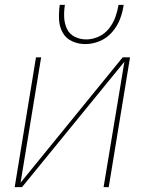

<svg xmlns="http://www.w3.org/2000/svg" viewBox="-20 -764 616 784"><path d="M40 0H70L488 -512L403 0H424L511 -530H481L64 -18L148 -530H127ZM328 -584Q358 -584 387 -596Q416 -608 437.5 -632.5Q459 -657 470 -686Q481 -715 485 -744H464Q460 -719 451 -694Q442 -669 424.5 -647Q407 -625 382 -614Q357 -603 332 -603Q307 -603 285 -614Q263 -625 253 -647Q243 -669 242 -694Q241 -719 245 -744H224Q220 -715 221 -686Q222 -657 235 -632.5Q248 -608 273.5 -596Q299 -584 328 -584Z"/></svg>

Font: Iosevka Sparkle Thin Oblique
Style: Regular
Weight: 100
Italic angle: -9°
Designer: Belleve Invis
Foundry: Belleve Invis
Version: Version 4.5.0; ttfautohint (v1.8.3)